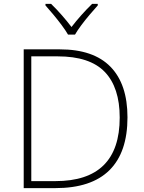

<svg xmlns="http://www.w3.org/2000/svg" viewBox="-20 -968 740 988"><path d="M636 -364Q636 -184 543 -92Q450 0 265 0H102V-714H288Q461 -714 548.5 -624.5Q636 -535 636 -364ZM596 -363Q596 -518 519 -598Q442 -678 277 -678H141V-36H265Q596 -36 596 -363ZM330 -790Q318 -811 297.5 -838.5Q277 -866 254.5 -893Q232 -920 214 -940V-948H243Q270 -922 298 -890Q326 -858 348 -829Q370 -858 398.5 -890Q427 -922 454 -948H483V-940Q465 -920 442 -893Q419 -866 398.5 -838.5Q378 -811 366 -790Z"/></svg>

Font: Noto Sans Arabic UI XLt
Style: Regular
Weight: 200
Designer: Monotype Design Team, Nadine Chahine and Nizar Qandah
Foundry: Monotype Imaging Inc.
Version: Version 2.010; ttfautohint (v1.8.4.7-5d5b)